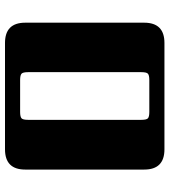

<svg xmlns="http://www.w3.org/2000/svg" viewBox="24 -686 662 749"><g transform="rotate(-90 354.5 -311.0)"><path d="M641 -543V-79Q641 0 562 0H147Q68 0 68 -79V-543Q68 -622 147 -622H562Q641 -622 641 -543ZM448 -90V-532Q448 -552 442 -557.5Q436 -563 417 -563H293Q274 -563 268 -557.5Q262 -552 262 -532V-90Q262 -70 268 -64.5Q274 -59 293 -59H417Q436 -59 442 -64.5Q448 -70 448 -90Z"/></g></svg>

Font: Sarpanch ExtraBold
Style: Regular
Weight: 800
Designer: Manushi Parikh (Devanagari and Latin), Jyotish Sonowal (Devanagari)
Foundry: Indian Type Foundry
Version: Version 2.004;PS 1.0;hotconv 1.0.78;makeotf.lib2.5.61930; tt